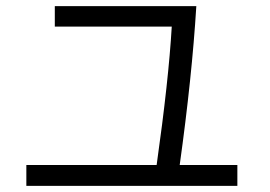

<svg xmlns="http://www.w3.org/2000/svg" viewBox="-20 -601 880 626"><path d="M158.7 -581.1H620.1Q606 -350.6 565.9 -63H753.9V4.9H65.9V-63H490.7Q529.8 -339.4 540 -514.2H158.7Z"/></svg>

Font: BIZ UDPGothic
Style: Regular
Weight: 400
Designer: TypeBank Co., Ltd.
Foundry: Morisawa Inc.
Version: Version 1.051